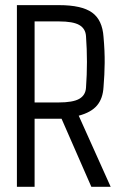

<svg xmlns="http://www.w3.org/2000/svg" viewBox="-20 -717 467 737"><path d="M112.8 0H44.9V-697.3H206.5Q293.5 -697.3 333.3 -668.9Q373 -640.6 377.4 -575.2Q382.3 -520.5 381.8 -475.1Q381.3 -429.7 377.4 -383.3Q375 -338.9 352.5 -312.3Q330.1 -285.6 282.2 -272.9L404.8 0H330.6L216.3 -261.2H112.8ZM112.8 -634.8V-323.7H204.6Q259.8 -323.7 283.9 -337.4Q308.1 -351.1 310.1 -379.9Q317.4 -479.5 310.1 -578.6Q308.1 -607.4 284.2 -621.1Q260.3 -634.8 206.5 -634.8Z"/></svg>

Font: Agdasima
Style: Regular
Weight: 400
Width: 3
Designer: The DocRepair Project, Patric King
Foundry: Google
Version: Version 2.002